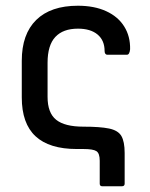

<svg xmlns="http://www.w3.org/2000/svg" viewBox="-20 -520 523 670"><path d="M337 130Q328 130 328 121V41Q328 15 316.5 7.5Q305 0 271 0H248Q152 0 104 -44.5Q56 -89 56 -180V-308Q56 -401 106.5 -450.5Q157 -500 252 -500Q309 -500 350.5 -481Q392 -462 413.5 -427.5Q435 -393 434 -348Q432 -329 423 -329H354Q350 -329 347.5 -332.5Q345 -336 345 -342Q345 -379 320.5 -399.5Q296 -420 252 -420Q200 -420 173 -391Q146 -362 146 -301V-182Q146 -126 176 -102Q206 -78 271 -78Q329 -78 360.5 -71.5Q392 -65 403.5 -45.5Q415 -26 415 14V121Q415 130 405 130Z"/></svg>

Font: Sofia Sans Semi Condensed Medium
Style: Regular
Weight: 500
Designer: Botio Nikoltchev, Ani Petrova
Foundry: lettersoup
Version: Version 4.100